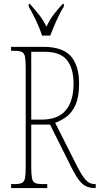

<svg xmlns="http://www.w3.org/2000/svg" viewBox="-20 -951 504 971"><path d="M36 0V-20H54Q79 -20 91 -26Q103 -32 106.5 -51Q110 -70 110 -108V-606Q110 -645 106.5 -663.5Q103 -682 91 -688Q79 -694 54 -694H36V-714H200Q297 -714 338.5 -666.5Q380 -619 380 -528Q380 -461 362 -421Q344 -381 316 -360.5Q288 -340 259 -330L372 -106Q395 -62 413.5 -41Q432 -20 459 -20H464V0H461Q435 0 416.5 -8.5Q398 -17 382 -37Q366 -57 347 -93L233 -321H138V-108Q138 -70 141.5 -51Q145 -32 157 -26Q169 -20 194 -20H219V0ZM189 -346Q273 -346 312.5 -393Q352 -440 352 -528Q352 -604 319 -646.5Q286 -689 206 -689H138V-346ZM193 -771Q182 -805 162 -847.5Q142 -890 125 -918V-931H131Q158 -901 177.5 -876.5Q197 -852 215 -816Q232 -852 250.5 -876.5Q269 -901 297 -931H303V-918Q285 -890 266 -847.5Q247 -805 234 -771Z"/></svg>

Font: Noto Serif Ethiopic ExtraCondensed Thin
Style: Regular
Weight: 100
Width: 2
Designer: Monotype Design Team
Foundry: Monotype Imaging Inc.
Version: Version 2.102; ttfautohint (v1.8.4.7-5d5b)